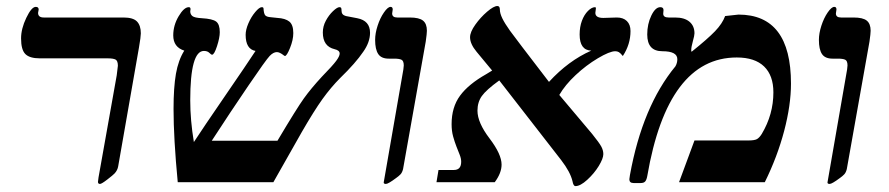

<svg xmlns="http://www.w3.org/2000/svg" viewBox="-20 -612 2986 645"><path d="M113.8 -416Q79.6 -416 65.2 -430.4Q50.8 -444.8 50.8 -482.9Q50.8 -515.6 68.4 -552.2Q85.9 -588.9 100.1 -588.9Q109.9 -588.9 109.9 -580.1L107.9 -568.8Q107.9 -553.2 127 -553.2H395Q427.2 -553.2 440.2 -539.8Q453.1 -526.4 453.1 -500Q453.1 -488.8 446.8 -452.1L377 -53.2Q376 -46.9 372.8 -40.5Q369.6 -34.2 364.7 -29.1Q359.9 -23.9 340.6 -9Q321.3 5.9 315.9 5.9Q309.1 5.9 309.1 -1L311 -16.1L372.1 -358.9Q376 -387.7 376 -391.1Q376 -407.7 368.2 -411.9Q360.4 -416 341.8 -416Z M1121.1 -432.1Q1121.1 -442.9 1104 -446.8Q1064.5 -456.1 1064.5 -502.9Q1064.5 -523.4 1074.5 -542.2Q1084.5 -561 1098.6 -574.5Q1112.8 -587.9 1120.1 -587.9Q1125.5 -587.9 1126.5 -584.2Q1127.4 -580.6 1127.4 -575.2Q1127.4 -562 1142.1 -558.1L1180.2 -550.8Q1223.1 -542.5 1223.1 -502Q1223.1 -470.2 1200.2 -438Q1174.8 -400.4 1123 -350.1Q1091.8 -318.8 1063.2 -279.1Q1034.7 -239.3 994.1 -168.9L898.4 0H577.1Q563 -147.5 563 -246.1Q563 -317.9 571 -364Q579.1 -410.2 599.1 -441.9Q562 -453.6 562 -493.2Q562 -526.9 580.1 -557.4Q598.1 -587.9 614.3 -587.9Q620.1 -587.9 620.1 -581.1L619.1 -574.2Q619.1 -564 626.2 -558.1Q633.3 -552.2 658.2 -550.8Q693.8 -548.8 706.1 -539.6Q718.3 -530.3 718.3 -503.9Q718.3 -485.4 709 -456.8Q699.7 -428.2 692.4 -428.2Q689.5 -428.2 683.1 -434.6Q676.8 -440.9 665 -440.9Q619.1 -440.9 619.1 -274.9Q619.1 -208 631.3 -134.8Q663.1 -183.6 732.9 -285.2Q811 -398.9 838.4 -440.9Q805.2 -446.8 805.2 -495.1Q805.2 -512.2 814.5 -533.7Q823.7 -555.2 837.4 -571.5Q851.1 -587.9 859.4 -587.9Q864.7 -587.9 865.2 -584Q866.2 -566.4 870.8 -560.8Q875.5 -555.2 889.2 -554.2L912.1 -551.8Q938.5 -550.3 951.9 -539.6Q965.3 -528.8 965.3 -501Q965.3 -478 954.3 -450.9Q943.4 -423.8 937 -423.8L933.6 -425.8Q919.4 -437 910.2 -437Q898.4 -437 886 -424.1Q873.5 -411.1 814 -323.7Q754.4 -236.3 691.4 -139.2H912.1Q977.1 -248.5 1001 -281.7Q1024.9 -314.9 1061 -354Q1097.7 -391.6 1109.4 -407.5Q1121.1 -423.3 1121.1 -432.1Z M1286.1 -415Q1260.7 -415 1250.5 -430.7Q1240.2 -446.3 1240.2 -478Q1240.2 -500 1248.5 -525.6Q1256.8 -551.3 1269.8 -570.1Q1282.7 -588.9 1292 -588.9Q1299.3 -588.9 1299.3 -580.1L1297.4 -566.9Q1297.4 -553.2 1314.5 -553.2H1356.4Q1388.2 -553.2 1401.1 -542.7Q1414.1 -532.2 1414.1 -508.8Q1414.1 -499.5 1410.2 -472.2L1334 -43.9Q1331.1 -32.2 1325.2 -26.1Q1319.3 -20 1311 -14.2Q1284.2 5.9 1276.4 5.9Q1269 5.9 1269 1L1335 -378.4L1336.4 -392.1Q1336.4 -407.7 1328.6 -411.4Q1320.8 -415 1304.2 -415Z M2098.1 -507.8Q2098.1 -462.9 2072.3 -423.8Q2064.5 -433.6 2059.1 -436.8Q2053.7 -439.9 2046.9 -439.9Q2028.3 -439.9 1988.5 -416.3Q1948.7 -392.6 1913.6 -359.6Q1878.4 -326.7 1858.9 -293L1969.2 -162.1Q1993.2 -132.3 2000 -119.6Q2006.8 -106.9 2006.8 -94.2Q2006.8 -79.6 1991.5 -54.4Q1976.1 -29.3 1952.9 -8.1Q1929.7 13.2 1913.1 13.2Q1906.2 13.2 1903.3 -2.9Q1896 -34.2 1865.2 -74.2L1657.2 -341.8Q1613.3 -310.1 1598.6 -289.3Q1584 -268.6 1584 -240.2Q1584 -200.2 1624.5 -147Q1665 -93.8 1665 -59.1Q1665 -30.8 1642.1 0H1446.3L1453.1 -41H1504.9Q1529.3 -41 1529.3 -68.8Q1529.3 -79.6 1524.2 -92.3Q1519 -105 1513.2 -120.1Q1507.3 -135.3 1502.2 -153.6Q1497.1 -171.9 1497.1 -194.8Q1497.1 -252 1525.4 -290.5Q1553.7 -329.1 1613.3 -362.8L1633.3 -375L1581.1 -438Q1559.1 -464.4 1559.1 -486.8Q1559.1 -504.4 1576.7 -529.1Q1594.2 -553.7 1616.5 -572.8Q1638.7 -591.8 1650.9 -591.8Q1659.2 -591.8 1659.2 -580.1Q1659.2 -567.4 1667.5 -550.3Q1675.8 -533.2 1693.1 -509Q1710.4 -484.9 1824.2 -336.9Q1889.6 -408.2 1966.3 -441.9Q1927.2 -443.4 1927.2 -496.1Q1927.2 -521.5 1934.8 -542Q1942.4 -562.5 1955.1 -575.2Q1967.8 -587.9 1979 -587.9Q1981.9 -587.9 1981.9 -584L1980 -568.8Q1980 -551.8 2006.8 -551.8L2052.2 -553.2Q2073.7 -553.2 2085.9 -541.3Q2098.1 -529.3 2098.1 -507.8Z M2493.2 -140.1Q2514.2 -140.1 2522.5 -144.5Q2530.8 -148.9 2539.1 -162.1Q2578.1 -227.5 2578.1 -301.8Q2578.1 -358.4 2546.9 -388.7Q2515.6 -418.9 2455.1 -418.9Q2222.7 -418.9 2154.3 -20Q2151.9 -7.3 2147.2 -2.2Q2142.6 2.9 2132.3 2.9H2108.4Q2094.2 2.9 2094.2 -9.8L2096.2 -23.9Q2138.2 -254.9 2249 -389.2Q2255.4 -400.4 2255.4 -413.1Q2255.4 -439.9 2205.1 -439.9Q2154.3 -439.9 2154.3 -496.1Q2154.3 -531.2 2168 -559.6Q2181.6 -587.9 2198.2 -587.9Q2209 -587.9 2209 -578.1L2208 -565.9Q2208 -553.2 2226.1 -553.2H2248Q2279.3 -553.2 2296.1 -539.1Q2313 -524.9 2313 -500Q2313 -492.7 2307.6 -473.6Q2302.2 -454.1 2302.2 -444.8V-441.4L2303.2 -438Q2357.4 -481.4 2382.1 -507.1Q2406.7 -532.7 2416 -558.1L2460.9 -563Q2637.2 -563 2637.2 -331.1Q2637.2 -259.3 2614.3 -172.1Q2591.3 -85 2549.3 0H2261.2L2313 -140.1Z M2776.9 -415Q2751.5 -415 2741.2 -430.7Q2731 -446.3 2731 -478Q2731 -500 2739.3 -525.6Q2747.6 -551.3 2760.5 -570.1Q2773.4 -588.9 2782.7 -588.9Q2790 -588.9 2790 -580.1L2788.1 -566.9Q2788.1 -553.2 2805.2 -553.2H2847.2Q2878.9 -553.2 2891.8 -542.7Q2904.8 -532.2 2904.8 -508.8Q2904.8 -499.5 2900.9 -472.2L2824.7 -43.9Q2821.8 -32.2 2815.9 -26.1Q2810.1 -20 2801.8 -14.2Q2774.9 5.9 2767.1 5.9Q2759.8 5.9 2759.8 1L2825.7 -378.4L2827.1 -392.1Q2827.1 -407.7 2819.3 -411.4Q2811.5 -415 2794.9 -415Z"/></svg>

Font: Liberation Serif
Style: Bold Italic
Weight: 700
Italic angle: -16.333°
Designer: Steve Matteson
Foundry: Ascender Corporation
Version: Version 2.1.5